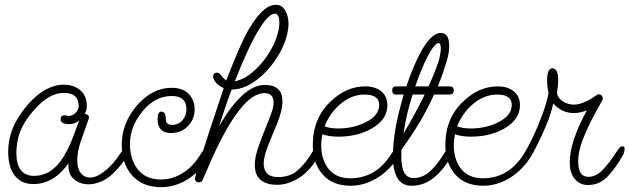

<svg xmlns="http://www.w3.org/2000/svg" viewBox="-20 -759 2616 798"><path d="M348 7Q311 7 286 -15.5Q261 -38 265 -81Q204 6 118 6Q63 6 36 -37Q14 -71 14 -129Q14 -140 15 -151.5Q16 -163 18 -174Q25 -214 45 -251.5Q65 -289 97 -326Q169 -407 246 -407Q287 -407 314 -383.5Q341 -360 341 -318Q341 -301 332 -285Q353 -284 349 -266L317 -175Q301 -130 301 -93Q301 -59 315.5 -40Q330 -21 355 -21Q369 -21 386 -29Q403 -37 425 -56Q440 -69 453.5 -85Q467 -101 477 -117Q483 -126 490 -134.5Q497 -143 504 -143Q516 -143 516 -130Q516 -125 514.5 -120.5Q513 -116 511 -114Q498 -93 482 -73Q466 -53 448 -36Q424 -14 398 -3.5Q372 7 348 7ZM48 -124Q48 -28 122 -28Q185 -28 231 -88Q245 -107 260 -136Q275 -165 289 -204Q293 -214 297.5 -227.5Q302 -241 309 -258Q289 -243 268 -243Q232 -243 232 -263Q232 -280 249 -280Q252 -280 257.5 -278.5Q263 -277 266 -277Q281 -277 294 -290Q307 -303 307 -318Q307 -373 245 -373Q183 -373 121 -301Q62 -235 52 -168Q50 -157 49 -146Q48 -135 48 -124Z M650 19Q571 19 527 -32Q486 -81 486 -159Q486 -244 546 -317Q611 -394 694 -394Q741 -394 766 -367Q789 -341 789 -305Q789 -266 764 -238Q736 -206 690 -206Q635 -206 635 -265Q635 -295 651 -295Q669 -295 669 -264Q669 -240 695 -240Q722 -240 738.5 -259.5Q755 -279 755 -304Q755 -360 694 -360Q624 -360 572 -296Q520 -232 520 -161Q520 -96 553 -54.5Q586 -13 649 -13Q697 -13 740.5 -40.5Q784 -68 813 -117Q818 -125 825 -133.5Q832 -142 839 -142Q850 -142 850 -127Q850 -120 847 -114Q824 -66 790.5 -36.5Q757 -7 720.5 6Q684 19 650 19Z M1133 9Q1039 9 1039 -74Q1039 -104 1052.5 -144Q1066 -184 1083.5 -226Q1101 -268 1113 -304Q1115 -312 1116 -319.5Q1117 -327 1117 -333Q1117 -372 1079 -372Q979 -372 850 -75Q846 -64 838.5 -47.5Q831 -31 821 -9Q816 -1 809 -1Q790 -1 790 -18Q790 -20 793.5 -33Q797 -46 804 -70Q821 -124 847.5 -205Q874 -286 910 -393Q894 -399 880 -413Q866 -427 866 -441Q866 -457 883 -457Q890 -457 899 -446Q904 -438 920 -424Q943 -483 956 -513.5Q969 -544 970 -547Q985 -582 1000 -611.5Q1015 -641 1031 -664Q1081 -739 1126 -739Q1154 -739 1167 -712Q1179 -691 1179 -661Q1179 -618 1158 -570Q1126 -498 1069 -445Q1003 -386 943 -387Q929 -350 916 -312Q903 -274 891 -235Q990 -406 1080 -406Q1154 -406 1154 -338Q1154 -300 1132 -246Q1126 -230 1112.5 -199Q1099 -168 1087.5 -135Q1076 -102 1076 -80Q1076 -23 1136 -23Q1183 -23 1214 -48.5Q1245 -74 1272 -117Q1280 -131 1284.5 -137Q1289 -143 1299 -143Q1310 -143 1310 -130Q1310 -121 1306 -114Q1271 -50 1224 -20.5Q1177 9 1133 9ZM956 -421Q1005 -431 1050 -478Q1091 -519 1118 -575Q1141 -626 1141 -665Q1141 -702 1122 -702Q1098 -702 1061 -644Q1016 -574 956 -421Z M1437 13Q1362 13 1321 -34Q1280 -81 1280 -156Q1280 -268 1355 -338Q1420 -400 1498 -400Q1539 -400 1564.5 -379.5Q1590 -359 1590 -321Q1590 -261 1522 -223Q1463 -191 1387 -191Q1346 -191 1320 -201Q1318 -190 1316.5 -178.5Q1315 -167 1315 -156Q1315 -95 1346 -56.5Q1377 -18 1436 -18Q1542 -18 1605 -117Q1613 -129 1619 -136Q1625 -143 1633 -143Q1643 -143 1643 -131Q1643 -124 1641.5 -120Q1640 -116 1639 -114Q1605 -56 1551 -21.5Q1497 13 1437 13ZM1384 -225Q1448 -225 1498 -250Q1556 -278 1556 -323Q1556 -366 1495 -366Q1440 -366 1393 -325Q1351 -289 1329 -234Q1352 -225 1384 -225Z M1690 13Q1613 13 1613 -111Q1613 -215 1658 -366H1626Q1610 -366 1610 -383Q1610 -400 1626 -400H1669Q1682 -439 1696 -473Q1710 -507 1725 -535Q1770 -622 1813 -622Q1847 -622 1847 -568Q1847 -539 1837 -506Q1830 -483 1821 -456.5Q1812 -430 1800 -400H1849Q1866 -400 1866 -383Q1866 -366 1849 -366H1784Q1733 -252 1649 -138Q1648 -130 1648 -122.5Q1648 -115 1648 -108Q1648 -19 1698 -19Q1737 -19 1767.5 -47Q1798 -75 1823 -117Q1833 -134 1840 -140Q1847 -146 1851 -146Q1863 -146 1863 -131Q1863 -129 1860.5 -121.5Q1858 -114 1856 -112Q1827 -57 1785 -22Q1743 13 1690 13ZM1706 -400H1761Q1777 -435 1787.5 -462Q1798 -489 1804 -508Q1812 -538 1812 -558Q1812 -580 1803 -580Q1787 -580 1758 -526Q1745 -501 1732 -469.5Q1719 -438 1706 -400ZM1657 -204Q1680 -242 1702 -282.5Q1724 -323 1745 -366H1695Q1682 -326 1672.5 -285.5Q1663 -245 1657 -204Z M1988 13Q1913 13 1872 -34Q1831 -81 1831 -156Q1831 -268 1906 -338Q1971 -400 2049 -400Q2090 -400 2115.5 -379.5Q2141 -359 2141 -321Q2141 -261 2073 -223Q2014 -191 1938 -191Q1897 -191 1871 -201Q1869 -190 1867.5 -178.5Q1866 -167 1866 -156Q1866 -95 1897 -56.5Q1928 -18 1987 -18Q2093 -18 2156 -117Q2164 -129 2170 -136Q2176 -143 2184 -143Q2194 -143 2194 -131Q2194 -124 2192.5 -120Q2191 -116 2190 -114Q2156 -56 2102 -21.5Q2048 13 1988 13ZM1935 -225Q1999 -225 2049 -250Q2107 -278 2107 -323Q2107 -366 2046 -366Q1991 -366 1944 -325Q1902 -289 1880 -234Q1903 -225 1935 -225Z M2424 10Q2391 10 2369.5 -14.5Q2348 -39 2348 -85Q2348 -169 2419 -300Q2389 -289 2365 -289Q2316 -289 2279 -329Q2273 -296 2257.5 -256.5Q2242 -217 2224 -179.5Q2206 -142 2190 -114Q2186 -106 2180 -104Q2174 -102 2171 -102Q2156 -102 2156 -117Q2176 -149 2196 -191.5Q2216 -234 2233.5 -281Q2251 -328 2260 -372Q2254 -396 2254 -426Q2254 -475 2276 -475Q2300 -475 2300 -426Q2300 -415 2298.5 -401Q2297 -387 2295 -371Q2299 -350 2320.5 -337Q2342 -324 2366 -324Q2400 -324 2453 -359Q2464 -367 2466 -367Q2485 -367 2485 -349Q2485 -347 2484.5 -345Q2484 -343 2483 -341Q2458 -298 2438 -258.5Q2418 -219 2403 -181Q2383 -130 2383 -88Q2383 -24 2425 -24Q2458 -24 2485.5 -53.5Q2513 -83 2535 -117Q2540 -125 2549.5 -138Q2559 -151 2566 -151Q2571 -151 2573.5 -149Q2576 -147 2576 -139Q2576 -134 2573.5 -125Q2571 -116 2569 -114Q2542 -65 2507.5 -27.5Q2473 10 2424 10Z"/></svg>

Font: Send Flowers
Style: Regular
Weight: 400
Designer: Robert E. Leuschke
Foundry: Robert E. Leuschke
Version: Version 1.010; ttfautohint (v1.8.4.7-5d5b)